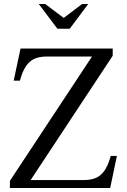

<svg xmlns="http://www.w3.org/2000/svg" viewBox="-20 -944 637 964"><path d="M545.9 -664.1 133.8 -40H400.9Q457 -40 486.3 -66.7Q515.6 -93.3 530.8 -144L536.1 -161.1H566.9L533.2 0H29.8V-36.1L441.9 -660.2H214.8Q158.7 -660.2 129.4 -633.5Q100.1 -606.9 85 -556.2L80.1 -539.1H48.8L83 -700.2H545.9ZM174.8 -923.8H207L299.8 -854L392.1 -923.8H422.9L330.1 -799.8H268.1Z"/></svg>

Font: LT Superior Serif
Style: Regular
Weight: 400
Designer: Daniel Lyons
Foundry: LyonsType
Version: Version 2.120;FEAKit 1.0